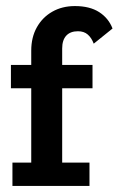

<svg xmlns="http://www.w3.org/2000/svg" viewBox="-20 -613 391 633"><path d="M21 0V-77H83V-322H16V-399H83V-446Q83 -490 101.5 -523Q120 -556 152.5 -574.5Q185 -593 227 -593Q276 -593 307 -573Q338 -553 351 -519L289 -469Q282 -488 269.5 -499Q257 -510 237 -510Q212 -510 198.5 -495.5Q185 -481 185 -453V-399H285V-322H185V-77H275V0Z"/></svg>

Font: Rokkitt SemiBold
Style: Regular
Weight: 600
Designer: Vernon Adams
Foundry: Vernon Adams
Version: Version 3.103